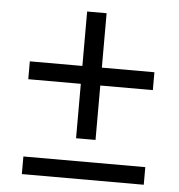

<svg xmlns="http://www.w3.org/2000/svg" viewBox="-48 -671 669 717"><g transform="rotate(5 286.5 -313.0)"><path d="M250 -151V-626H323V-151ZM60 0V-66H517V0ZM53 -355V-422H520V-355Z"/></g></svg>

Font: 42dot Sans Light
Style: Regular
Weight: 400
Version: Version 1.000